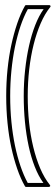

<svg xmlns="http://www.w3.org/2000/svg" viewBox="-20 -692 219 754"><path d="M82.5 42Q79.1 42 78.1 39.6Q61 9.8 47.6 -29.1Q34.2 -67.9 24.4 -113Q14.6 -158.2 9.5 -209.2Q4.4 -260.3 4.4 -314.5Q4.4 -368.2 9.5 -418.9Q14.6 -469.7 24.4 -515.1Q34.2 -560.5 47.6 -599.9Q61 -639.2 78.1 -669.4Q79.1 -671.9 82.5 -671.9H173.3Q176.8 -671.9 178.2 -669.2Q179.7 -666.5 177.2 -664.1Q156.2 -638.2 139.9 -600.6Q123.5 -563 112.1 -517.1Q100.6 -471.2 94.7 -419.4Q88.9 -367.7 88.9 -314.5Q88.9 -261.7 94.2 -210.9Q99.6 -160.2 110.6 -114.7Q121.6 -69.3 137.7 -31.2Q153.8 6.8 175.8 34.2Q178.2 36.6 176.8 39.3Q175.3 42 171.9 42ZM150.4 26.4Q130.9 -0.5 116.5 -37.4Q102.1 -74.2 92.5 -118.4Q83 -162.6 78.1 -212.4Q73.2 -262.2 73.2 -314.5Q73.2 -366.7 78.6 -417Q84 -467.3 94 -512Q104 -556.6 118.4 -593.5Q132.8 -630.4 151.4 -656.2H89.4Q73.2 -627 60.5 -589.4Q47.9 -551.8 38.8 -508.1Q29.8 -464.4 24.9 -415.3Q20 -366.2 20 -314.5Q20 -261.7 24.9 -212.6Q29.8 -163.6 38.8 -120.1Q47.9 -76.7 60.5 -39.6Q73.2 -2.4 88.9 26.4Z"/></svg>

Font: Fibel Sued Kontur LRS
Style: Regular
Weight: 400
Designer: Peter Wiegel
Foundry: Peter Wiegel
Version: Version 000.000